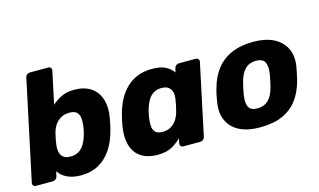

<svg xmlns="http://www.w3.org/2000/svg" viewBox="-86 -964 2037 1227"><g transform="rotate(-15 932.5 -350.0)"><path d="M319.6 10Q263.9 10 226.4 -8.8Q188.9 -27.5 171.2 -57.1L164.4 -25.1Q162.4 -14.5 153.6 -7.2Q144.9 0 134.2 0H21.6Q11 0 5.3 -7.2Q-0.5 -14.5 1.5 -25.1L141.9 -684.9Q143.9 -695.5 152.6 -702.8Q161.4 -710 172 -710H294Q304.6 -710 310.4 -702.8Q316.1 -695.5 314.1 -684.9L268.5 -471Q298.6 -497.1 333.2 -513.6Q367.7 -530 417.2 -530Q466.9 -530 503.2 -513.6Q539.6 -497.1 562.1 -466.9Q584.5 -436.6 592.1 -393.7Q599.7 -350.7 590.2 -297.4Q587 -278 583.3 -260.6Q579.6 -243.2 574.4 -223.3Q556 -149.6 520.9 -97.3Q485.7 -45 435.4 -17.5Q385.1 10 319.6 10ZM285.2 -123.6Q318.5 -123.6 340.5 -137.7Q362.5 -151.9 376.8 -175.9Q391 -200 400 -228.9Q405 -243.9 408.4 -260Q411.9 -276.1 413.3 -291.1Q417.5 -320.4 414.6 -344.3Q411.6 -368.1 396.8 -382.3Q381.9 -396.4 347.9 -396.4Q316.6 -396.4 292.8 -382.9Q269 -369.4 254 -347.9Q239 -326.4 232.1 -301.4Q226.9 -282 223.1 -263.9Q219.4 -245.9 216.7 -225.9Q212.2 -199.2 216.1 -175.9Q220 -152.6 236.3 -138.1Q252.6 -123.6 285.2 -123.6Z M825.1 10Q776.5 10 740.2 -5.7Q703.9 -21.4 681.8 -51.7Q659.8 -82 652.8 -125.6Q645.9 -169.3 654.8 -225.1Q658.6 -245.1 661.9 -260.6Q665.3 -276.1 669.9 -295.5Q683.4 -348.9 706.1 -392Q728.9 -435.1 761.1 -465.9Q793.2 -496.7 835.4 -513.4Q877.5 -530 929.4 -530Q989.8 -530 1021.5 -512.6Q1053.3 -495.2 1071.5 -469.1L1077.1 -494.9Q1079.1 -505.5 1087.7 -512.8Q1096.3 -520 1106.9 -520H1218.9Q1229.5 -520 1235.4 -512.8Q1241.4 -505.5 1239.4 -494.9L1139.6 -25.1Q1137.6 -14.5 1129.1 -7.2Q1120.5 0 1109.9 0H997.3Q986.6 0 980.7 -7.2Q974.8 -14.5 976.8 -25.1L983.6 -57.1Q953.3 -27.5 917.8 -8.8Q882.4 10 825.1 10ZM894.5 -123.6Q927.7 -123.6 951 -138.1Q974.3 -152.6 988.9 -175.9Q1003.5 -199.2 1010.4 -225.9Q1015.6 -245.9 1019.4 -263.9Q1023.1 -282 1026.1 -301.4Q1031 -326.4 1026.5 -347.9Q1022 -369.4 1005.6 -382.9Q989.1 -396.4 957.5 -396.4Q926 -396.4 904.1 -382.3Q882.1 -368.1 868.4 -344.3Q854.6 -320.4 845.6 -291.1Q841.6 -276.1 838 -260Q834.4 -243.9 832.4 -228.9Q828.5 -199.6 830.7 -175.7Q833 -151.9 848 -137.7Q863 -123.6 894.5 -123.6Z M1503.4 10Q1423.1 10 1369.1 -16.9Q1315.1 -43.8 1291.6 -94.5Q1268 -145.3 1278.8 -214.9Q1281.4 -234.9 1286.8 -260.3Q1292.1 -285.8 1298 -305.1Q1317.1 -375.7 1356 -426Q1394.9 -476.2 1456.2 -503.1Q1517.5 -530 1601.4 -530Q1679.6 -530 1733.7 -503.1Q1787.9 -476.2 1813.1 -426Q1838.4 -375.7 1827 -305.1Q1823.4 -285.8 1818.2 -260.3Q1813 -234.9 1807.7 -214.9Q1789.2 -145.3 1751.3 -94.5Q1713.4 -43.8 1652.4 -16.9Q1591.4 10 1503.4 10ZM1518.4 -111.7Q1563.1 -111.7 1590.9 -138.9Q1618.6 -166.1 1632.8 -219.9Q1636.8 -234.9 1642.2 -260Q1647.6 -285.1 1650 -300.1Q1658.8 -353 1644.9 -380.6Q1631.1 -408.3 1586.4 -408.3Q1542.6 -408.3 1514.6 -380.6Q1486.5 -353 1473 -300.1Q1469 -285.1 1463.4 -260Q1457.7 -234.9 1455.7 -219.9Q1447 -166.1 1460.4 -138.9Q1473.9 -111.7 1518.4 -111.7Z"/></g></svg>

Font: Rubik Light
Style: Italic
Weight: 300
Italic angle: -12°
Designer: Hubert and Fischer
Foundry: Hubert and Fischer
Version: Version 2.300;gftools[0.9.30]